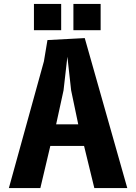

<svg xmlns="http://www.w3.org/2000/svg" viewBox="-20 -953 690 973"><path d="M25 0 202.5 -642 220.5 -750 409.5 -760 625 0H458L406 -213.5H235L184.5 0ZM321.5 -665.5 302 -495 264.5 -323H376.5L340.5 -495ZM152 -933H290V-800H152ZM352 -933H490V-800H352Z"/></svg>

Font: B612 Mono
Style: Bold
Weight: 700
Version: Version 1.005